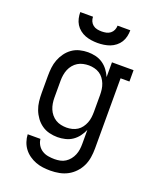

<svg xmlns="http://www.w3.org/2000/svg" viewBox="-172 -849 944 1161"><g transform="rotate(20 300.0 -268.5)"><path d="M296 213Q272 213 248 210Q224 207 201.5 198.5Q179 190 159 176Q139 162 124.5 143Q110 124 102 100.5Q94 77 93 53H175Q177 74 188 92Q199 110 216.5 121Q234 132 255 135.5Q276 139 296 139Q314 139 332 135.5Q350 132 365.5 122Q381 112 392.5 97.5Q404 83 411 66Q418 49 420.5 31Q423 13 423 -5V-95Q413 -72 398 -52Q383 -32 362.5 -18Q342 -4 317 2Q292 8 267 8Q241 8 214.5 1.5Q188 -5 166 -20.5Q144 -36 128 -58Q112 -80 102.5 -105Q93 -130 90 -156.5Q87 -183 87 -210V-320Q87 -347 90 -373.5Q93 -400 102.5 -425Q112 -450 128 -472Q144 -494 166 -509.5Q188 -525 214.5 -531.5Q241 -538 267 -538Q292 -538 317 -532Q342 -526 362.5 -512Q383 -498 398 -478Q413 -458 423 -435V-530H562V-457H505V-5Q505 24 500.5 52.5Q496 81 484 106.5Q472 132 452 153.5Q432 175 407 188.5Q382 202 353.5 207.5Q325 213 296 213ZM299 -65Q317 -65 335 -69.5Q353 -74 368 -83.5Q383 -93 394 -108Q405 -123 411.5 -139.5Q418 -156 420.5 -174Q423 -192 423 -210V-320Q423 -338 420.5 -356Q418 -374 411.5 -390.5Q405 -407 394 -422Q383 -437 368 -446.5Q353 -456 335 -460.5Q317 -465 299 -465Q281 -465 262.5 -461Q244 -457 228.5 -447.5Q213 -438 201 -423.5Q189 -409 182 -392Q175 -375 172 -356.5Q169 -338 169 -320V-210Q169 -192 172 -173.5Q175 -155 182 -138Q189 -121 201 -106.5Q213 -92 228.5 -82.5Q244 -73 262.5 -69Q281 -65 299 -65ZM300 -610Q280 -610 259.5 -613Q239 -616 220.5 -623Q202 -630 185.5 -643Q169 -656 158.5 -673Q148 -690 143.5 -710Q139 -730 139 -750H221Q221 -735 227 -721.5Q233 -708 244.5 -699Q256 -690 270.5 -687Q285 -684 300 -684Q315 -684 329.5 -687Q344 -690 355.5 -699Q367 -708 373 -721.5Q379 -735 379 -750H461Q461 -730 456.5 -710Q452 -690 441.5 -673Q431 -656 414.5 -643Q398 -630 379.5 -623Q361 -616 340.5 -613Q320 -610 300 -610Z"/></g></svg>

Font: Iosevka Curly Slab Extended
Style: Regular
Weight: 400
Width: 7
Monospace: yes
Designer: Belleve Invis
Foundry: Belleve Invis
Version: Version 11.1.0; ttfautohint (v1.8.3)